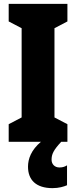

<svg xmlns="http://www.w3.org/2000/svg" viewBox="-20 -734 394 994"><path d="M247 93C247 65 256 44 297 0H329V-91L262 -126V-588L329 -623V-714H25V-623L92 -588V-126L25 -91V0H192C141 43 125 89 125 129C125 198 167 240 252 240C285 240 311 232 327 225V122C317 128 306 133 288 133C262 133 247 115 247 93Z"/></svg>

Font: Noto Sans Telugu ExtraCondensed Black
Style: Regular
Weight: 900
Width: 2
Designer: Jelle Bosma - Monotype Design Team
Foundry: Monotype Imaging Inc.
Version: Version 2.005